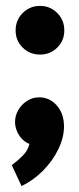

<svg xmlns="http://www.w3.org/2000/svg" viewBox="-20 -495 268 651"><path d="M116 -310Q150 -310 174 -333.5Q198 -357 198 -392Q198 -427 174 -451Q150 -475 116 -475Q81 -475 57 -451Q33 -427 33 -392Q33 -357 57 -333.5Q81 -310 116 -310ZM113 -165Q90 -165 71 -152.5Q52 -140 41.5 -121Q31 -102 31 -82Q31 -65 38 -49Q45 -33 56.5 -22Q68 -11 80 -7Q74 16 57 33Q40 50 20 65L53 136Q94 116 126.5 83Q159 50 178 10.5Q197 -29 197 -66Q197 -110 172.5 -137.5Q148 -165 113 -165Z"/></svg>

Font: Catamaran ExtraBold
Style: Regular
Weight: 800
Designer: Pria Ravichandran
Version: Version 2.000